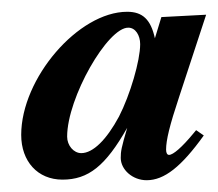

<svg xmlns="http://www.w3.org/2000/svg" viewBox="-20 -705 370 326"><path d="M330 -680 254 -676 243 -640C236 -672 222 -685 196 -685C113 -685 16 -572 16 -476C16 -431 44 -400 86 -400C130 -400 159 -423 196 -488C186 -454 185 -448 185 -437C185 -417 205 -399 229 -399C259 -399 288 -422 326 -475L313 -484L308 -478C289 -455 274 -442 267 -442C264 -442 262 -445 262 -451C262 -467 268 -492 284 -540ZM218 -630C218 -602 201 -544 182 -507C161 -468 138 -445 118 -445C105 -445 94 -458 94 -473C94 -539 163 -659 198 -658C210 -658 218 -645 218 -630Z"/></svg>

Font: XITS
Style: Bold Italic
Weight: 700
Italic angle: -16.33°
Designer: MicroPress Inc., with final additions and corrections provided by Coen Hoffman, Elsevier (retired)
Version: Version 1.105